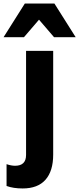

<svg xmlns="http://www.w3.org/2000/svg" viewBox="-76 -841 447 1083"><path d="M-39 208V85Q-12 94 9 94Q71 94 71 33V-554H224V31Q224 124 180.5 173Q137 222 52 222Q-1 222 -39 208ZM351 -631H229L144 -730L59 -631H-56L64 -821H231Z"/></svg>

Font: Application
Style: Bold
Weight: 700
Designer: Wei Huang
Foundry: Wei Huang
Version: Version 0.012